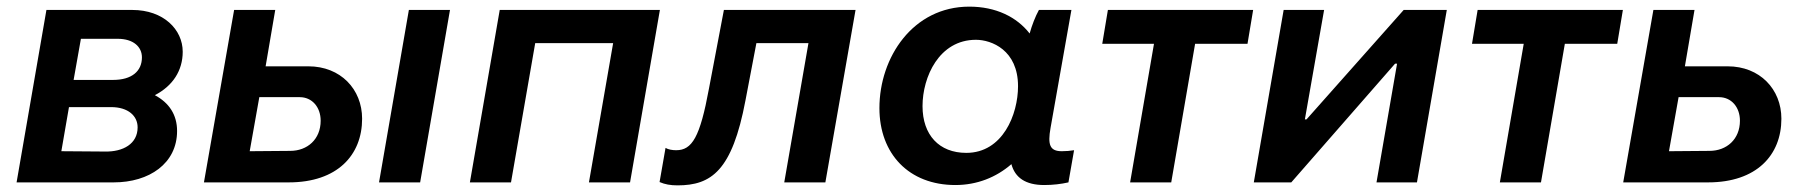

<svg xmlns="http://www.w3.org/2000/svg" viewBox="-20 -550 5437 579"><path d="M30 0H323C430 0 514 -57 514 -155C514 -204 490 -240 447 -263C501 -291 531 -337 531 -394C531 -461 473 -520 379 -520H120ZM165 -94 188 -227H315C367 -227 395 -200 395 -166C395 -116 351 -92 297 -93ZM202 -309 224 -433H335C382 -433 408 -409 408 -377C408 -335 377 -309 321 -309Z M595 0H851C997 0 1072 -82 1072 -192C1072 -281 1007 -350 910 -350H781L810 -520H686ZM1123 0H1247L1337 -520H1213ZM733 -94 762 -257H884C921 -257 947 -227 947 -186C947 -130 907 -95 855 -95Z M1397 0H1521L1594 -420H1829L1756 0H1880L1970 -520H1487Z M2023 9C2125 9 2188 -35 2228 -247L2261 -420H2418L2345 0H2469L2560 -520H2163L2118 -283C2091 -136 2067 -97 2019 -97C2008 -97 1995 -99 1987 -104L1969 -1C1985 6 2002 9 2023 9Z M3129 8C3155 8 3180 5 3202 0L3219 -97C3207 -95 3195 -94 3182 -94C3146 -94 3139 -113 3148 -164L3211 -520H3113C3102 -500 3092 -474 3085 -449C3046 -499 2983 -530 2903 -530C2733 -530 2632 -377 2632 -224C2632 -86 2721 8 2861 8C2926 8 2984 -15 3030 -55C3041 -14 3073 8 3129 8ZM2923 -430C2970 -430 3050 -399 3050 -290C3050 -205 3004 -89 2894 -89C2812 -89 2762 -143 2762 -230C2762 -318 2812 -430 2923 -430Z M3304 -418H3460L3388 0H3512L3584 -418H3742L3759 -520H3321Z M3761 0H3874L4187 -358H4193L4131 0H4253L4343 -520H4213L3920 -190H3915L3973 -520H3851Z M4419 -418H4575L4503 0H4627L4699 -418H4857L4874 -520H4436Z M4875 0H5131C5277 0 5352 -82 5352 -192C5352 -281 5287 -350 5190 -350H5061L5090 -520H4966ZM5013 -94 5042 -257H5164C5201 -257 5227 -227 5227 -186C5227 -130 5187 -95 5135 -95Z"/></svg>

Font: Fixel Display SemiBold
Style: Italic
Weight: 600
Italic angle: -10°
Designer: AlfaBravo + MacPaw
Foundry: Kyrylo Tkachov, Marchela Mozhyna, Serhii Makarenko, Maria Weinstein, Zakhar Kryvoshyya
Version: Version 1.210;Glyphs 3.2 (3217)